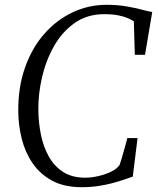

<svg xmlns="http://www.w3.org/2000/svg" viewBox="-20 -771 656 799"><path d="M320 8Q247 8 196.8 -19.2Q146.5 -46.5 115.5 -92Q84.5 -137.5 70.5 -193.5Q56.5 -249.5 56 -306.5Q55 -407 83.8 -489Q112.5 -571 163.8 -629.5Q215 -688 281.8 -719.5Q348.5 -751 423 -751Q469 -751 506.2 -744.5Q543.5 -738 570.5 -730.8Q597.5 -723.5 613.5 -721L583.5 -543H541L537 -682.5Q526.5 -689 511 -695.8Q495.5 -702.5 472 -707.2Q448.5 -712 413.5 -712Q343 -712 291 -675.5Q239 -639 205.2 -579.8Q171.5 -520.5 155.2 -450.8Q139 -381 139.5 -314.5Q140 -261.5 150.2 -210.8Q160.5 -160 183.2 -119.5Q206 -79 243.2 -55.2Q280.5 -31.5 335 -31.5Q358.5 -31.5 387.2 -37.8Q416 -44 440.8 -55.8Q465.5 -67.5 477.5 -84Q482 -97 486.2 -111.2Q490.5 -125.5 494.5 -140Q498.5 -154.5 502.5 -168.8Q506.5 -183 510 -196.5H552.5L532.5 -36Q518.5 -31 497.2 -23.8Q476 -16.5 449 -9.2Q422 -2 389.5 3Q357 8 320 8Z"/></svg>

Font: Merriweather 72pt Light
Style: Italic
Weight: 300
Italic angle: -7.8°
Version: Version 2.101